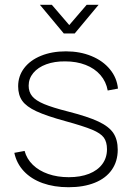

<svg xmlns="http://www.w3.org/2000/svg" viewBox="-20 -770 554 804"><path d="M267 14Q206.5 14 158.5 -3.2Q110.5 -20.5 80 -53Q49.5 -85.5 40 -130L83 -138Q92 -104.5 117.5 -79.8Q143 -55 181.8 -41.5Q220.5 -28 268 -28Q316.5 -28 352.8 -42.2Q389 -56.5 408.5 -83Q428 -109.5 428 -145Q428 -175.5 414.8 -193.8Q401.5 -212 365.5 -227Q329.5 -242 253 -263Q174.5 -284.5 132.5 -304Q90.5 -323.5 73.2 -347.8Q56 -372 56 -409Q56 -451.5 81.2 -484.8Q106.5 -518 152 -536.5Q197.5 -555 256 -555Q315 -555 363 -535.2Q411 -515.5 440.2 -480Q469.5 -444.5 474 -399L431 -391Q424.5 -428 400.5 -455.8Q376.5 -483.5 338.5 -498.2Q300.5 -513 253 -513Q208.5 -513.5 173.8 -500.8Q139 -488 119.5 -464.5Q100 -441 100 -411Q100 -385 114.8 -367Q129.5 -349 164.8 -334.2Q200 -319.5 265 -303Q347.5 -282 391.8 -261.2Q436 -240.5 454.5 -213Q473 -185.5 473 -143Q473 -94.5 448.2 -59Q423.5 -23.5 377 -4.8Q330.5 14 267 14ZM147 -750H197L270 -665L343 -750H393L293 -630H247Z"/></svg>

Font: Manrope
Style: Regular
Weight: 400
Designer: Mikhail Sharanda
Foundry: Mikhail Sharanda
Version: Version 4.503